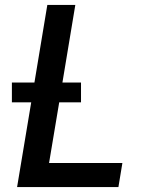

<svg xmlns="http://www.w3.org/2000/svg" viewBox="-20 -755 616 775"><path d="M49 0H458L474 -97H178L219 -342H307V-422H232L284 -735H171L119 -422H28V-342H106Z"/></svg>

Font: Iosevka Sparkle SmBdObl
Style: Regular
Weight: 600
Italic angle: -9°
Designer: Belleve Invis
Foundry: Belleve Invis
Version: Version 4.5.0; ttfautohint (v1.8.3)